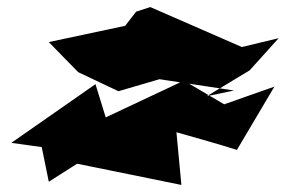

<svg xmlns="http://www.w3.org/2000/svg" viewBox="-20 -558 808 543"><path d="M686 -359 768 -450 664 -425 405 -538 365 -525 334 -485 118 -439 201 -354 315 -300 431 -334 642 -302 565 -286ZM650 -134 756 -313 614 -263 500 -330 279 -226 250 -320 12 -154 98 -142 118 -44 198 -95 493 -35 479 -184C538 -167 597 -151 650 -134Z"/></svg>

Font: Asimov Silicon
Style: Regular
Weight: 400
Designer: Google
Version: Version 2.000980; 2014